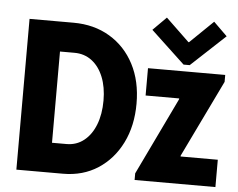

<svg xmlns="http://www.w3.org/2000/svg" viewBox="-54 -848 1134 913"><g transform="rotate(5 513.0 -391.5)"><path d="M56.2 0V-719.7H266.1Q364.3 -719.7 439.2 -675Q514.2 -630.4 556.2 -550Q598.1 -469.7 598.1 -362.3Q598.1 -256.3 557.6 -174.8Q517.1 -93.3 445.3 -46.6Q373.5 0 278.8 0ZM213.9 -142.1H283.2Q330.6 -142.1 366 -170.2Q401.4 -198.2 420.9 -248Q440.4 -297.9 440.4 -363.3Q440.4 -427.2 420.9 -475.6Q401.4 -523.9 366 -550.8Q330.6 -577.6 283.2 -577.6H213.9ZM620.6 0V-31.7L797.9 -400.9V-404.8H637.7V-535.2H1006.3V-502L828.6 -134.3V-130.4H1006.3V0ZM706.5 -782.7 818.4 -675.3H821.3L932.1 -782.7L997.1 -718.8L834 -566.9H804.7L642.6 -718.8Z"/></g></svg>

Font: Reddit Sans Condensed ExtraBold
Style: Regular
Weight: 800
Designer: Stephen Hutchings
Foundry: Reddit
Version: Version 1.014